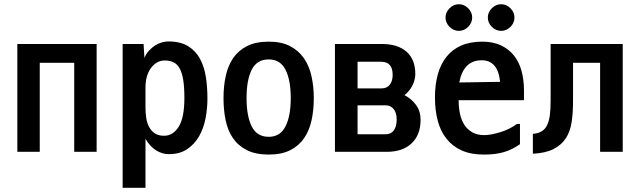

<svg xmlns="http://www.w3.org/2000/svg" viewBox="-20 -734 3040 908"><path d="M437 -526V-16H331V-437H168V-16H62V-526Z M668 -225Q668 -201 671.5 -177Q675 -153 685 -134Q695 -115 712 -103.5Q729 -92 756 -92Q798 -92 825 -134.5Q852 -177 852 -271Q852 -322 846.5 -356Q841 -390 829.5 -410.5Q818 -431 800.5 -439.5Q783 -448 759 -448Q721 -448 694.5 -413Q668 -378 668 -319ZM778 -5Q747 -5 718 -23Q689 -41 668 -78V154H560V-526H659L663 -460Q671 -480 684.5 -494.5Q698 -509 713.5 -519Q729 -529 745.5 -533.5Q762 -538 776 -538Q833 -538 869 -516Q905 -494 925.5 -456.5Q946 -419 953.5 -370.5Q961 -322 961 -268Q961 -221 952 -174Q943 -127 921.5 -89.5Q900 -52 865 -28.5Q830 -5 778 -5Z M1251 -3Q1189 -3 1147.5 -24Q1106 -45 1081.5 -81Q1057 -117 1047 -165.5Q1037 -214 1037 -270Q1037 -326 1047.5 -374.5Q1058 -423 1082.5 -459Q1107 -495 1148 -516Q1189 -537 1251 -537Q1311 -537 1351.5 -516Q1392 -495 1417 -459Q1442 -423 1453 -374Q1464 -325 1464 -270Q1464 -214 1453.5 -165.5Q1443 -117 1418.5 -81Q1394 -45 1353 -24Q1312 -3 1251 -3ZM1251 -87Q1305 -87 1330 -136Q1355 -185 1355 -270Q1355 -356 1330 -404.5Q1305 -453 1251 -453Q1195 -453 1170.5 -404.5Q1146 -356 1146 -270Q1146 -185 1170.5 -136Q1195 -87 1251 -87Z M1969 -168Q1969 -96 1926.5 -56Q1884 -16 1809 -16H1564V-526H1786Q1861 -526 1902.5 -489.5Q1944 -453 1944 -384Q1944 -356 1930 -329Q1916 -302 1893 -284Q1926 -267 1947.5 -237.5Q1969 -208 1969 -168ZM1785 -316Q1810 -316 1823.5 -333.5Q1837 -351 1837 -380Q1837 -442 1782 -442H1671V-316ZM1856 -169Q1856 -201 1841.5 -218.5Q1827 -236 1803 -236H1671V-99H1804Q1829 -99 1842.5 -117.5Q1856 -136 1856 -169Z M2258 -449Q2172 -449 2152 -344L2345 -347Q2335 -449 2258 -449ZM2261 -537Q2312 -537 2349 -519.5Q2386 -502 2410.5 -471.5Q2435 -441 2446.5 -398.5Q2458 -356 2458 -307V-260H2149Q2149 -225 2155.5 -195Q2162 -165 2176.5 -143Q2191 -121 2214 -108Q2237 -95 2271 -95Q2287 -95 2307 -99Q2327 -103 2348 -109.5Q2369 -116 2389 -126Q2409 -136 2425 -148H2439V-52Q2402 -26 2362.5 -14.5Q2323 -3 2269 -3Q2207 -3 2163.5 -22.5Q2120 -42 2091.5 -78Q2063 -114 2050 -163.5Q2037 -213 2037 -273Q2037 -334 2050.5 -382.5Q2064 -431 2091.5 -465.5Q2119 -500 2161 -518.5Q2203 -537 2261 -537ZM2150 -714Q2175 -714 2194 -695Q2213 -676 2213 -651Q2213 -626 2194 -607Q2175 -588 2150 -588Q2125 -588 2106 -607Q2087 -626 2087 -651Q2087 -676 2106 -695Q2125 -714 2150 -714ZM2350 -714Q2375 -714 2394 -695Q2413 -676 2413 -651Q2413 -626 2394 -607Q2375 -588 2350 -588Q2325 -588 2306 -607Q2287 -626 2287 -651Q2287 -676 2306 -695Q2325 -714 2350 -714Z M2500 -101Q2526 -103 2542.5 -113.5Q2559 -124 2568 -143.5Q2577 -163 2580.5 -191Q2584 -219 2584 -257V-526H2925V-16H2818V-437H2690V-255Q2690 -202 2683.5 -157.5Q2677 -113 2656.5 -81Q2636 -49 2598.5 -29.5Q2561 -10 2500 -7Z"/></svg>

Font: D2Coding ligature
Style: Bold
Weight: 700
Monospace: yes
Designer: Yong-Rak Park; Jeong-Hwan Yoon; Sang-Min Lee;
Foundry: NHN Corporation
Version: Version 1.3.2; Build 20180524